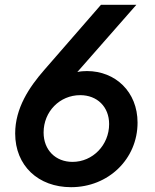

<svg xmlns="http://www.w3.org/2000/svg" viewBox="-20 -765 643 797"><path d="M275 12C430 12 551 -105 551 -256C551 -384 459 -470 341 -470C327 -470 314 -469 301 -466L546 -745H399L164 -475C101 -403 43 -316 43 -211C43 -77 139 12 275 12ZM161 -215C161 -302 228 -370 313 -370C383 -370 433 -322 433 -250C433 -163 365 -93 281 -93C211 -93 161 -142 161 -215Z"/></svg>

Font: Mluvka SemiBold
Style: Italic
Weight: 600
Italic angle: -8°
Designer: Modified by Jiří Krblich, Original typeface by Gumpita Rahayu
Foundry: Gumpita Rahayu & Jiří Krblich
Version: Version 2.000;Glyphs 3.1.1 (3134)